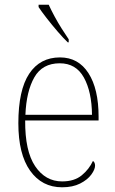

<svg xmlns="http://www.w3.org/2000/svg" viewBox="-20 -786 489 816"><path d="M244 10Q158 10 108 -60.5Q58 -131 58 -262Q58 -403 104 -472.5Q150 -542 235 -542Q313 -542 356 -475Q399 -408 399 -290V-274H87Q86 -144 129.5 -79.5Q173 -15 244 -15Q296 -15 327.5 -41Q359 -67 375 -102Q384 -96 384 -82Q384 -66 368 -44Q352 -22 320.5 -6Q289 10 244 10ZM371 -298Q370 -396 336.5 -456.5Q303 -517 234 -517Q160 -517 126 -457.5Q92 -398 88 -298ZM268 -606Q249 -624 224.5 -652.5Q200 -681 177.5 -710Q155 -739 144 -756V-766H187Q197 -744 211.5 -717Q226 -690 242.5 -664Q259 -638 272 -619V-606Z"/></svg>

Font: Noto Serif Lao SemiCondensed Thin
Style: Regular
Weight: 100
Width: 4
Designer: Monotype Design Team
Foundry: Monotype Imaging Inc.
Version: Version 2.003; ttfautohint (v1.8.4.7-5d5b)